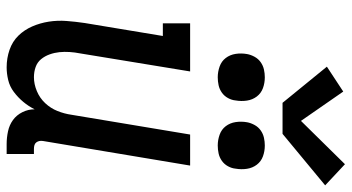

<svg xmlns="http://www.w3.org/2000/svg" viewBox="-254 -770 1032 563"><g transform="rotate(90 261.5 -488.0)"><path d="M177 8Q150 8 125.5 -0.5Q101 -9 84 -26.5Q67 -44 57 -67Q47 -90 43 -115.5Q39 -141 41 -167.5Q43 -194 47 -221L85 -450H48V-530H189L136 -207Q133 -192 132 -176.5Q131 -161 132.5 -146.5Q134 -132 139 -118Q144 -104 153 -93Q162 -82 176 -77Q190 -72 206 -72Q226 -72 246.5 -80.5Q267 -89 282 -105Q297 -121 305 -141Q313 -161 316 -182L374 -530H465L393 -99Q392 -93 393 -88Q394 -83 397 -79Q400 -75 405 -73.5Q410 -72 416 -72H431V8H402Q383 8 364.5 4Q346 0 331.5 -10.5Q317 -21 308.5 -38Q300 -55 300 -74Q291 -56 278 -40.5Q265 -25 249 -13Q233 -1 214 3.5Q195 8 177 8ZM406 -611Q390 -611 374.5 -616.5Q359 -622 349.5 -634.5Q340 -647 337.5 -663.5Q335 -680 338 -697Q340 -708 346 -719Q352 -730 362 -737Q372 -744 383.5 -746.5Q395 -749 406 -749Q423 -749 438 -743.5Q453 -738 462.5 -725.5Q472 -713 474.5 -696.5Q477 -680 474 -663Q473 -652 467 -641Q461 -630 451 -623Q441 -616 429.5 -613.5Q418 -611 406 -611ZM206 -611Q190 -611 174.5 -616.5Q159 -622 149.5 -634.5Q140 -647 137.5 -663.5Q135 -680 138 -697Q140 -708 146 -719Q152 -730 162 -737Q172 -744 183.5 -746.5Q195 -749 206 -749Q223 -749 238 -743.5Q253 -738 262.5 -725.5Q272 -713 274.5 -696.5Q277 -680 274 -663Q273 -652 267 -641Q261 -630 251 -623Q241 -616 229.5 -613.5Q218 -611 206 -611ZM281 -801 175 -931 248 -979 334 -855 461 -984 523 -926 372 -801Z"/></g></svg>

Font: Iosevka Slab Medium
Style: Italic
Weight: 500
Italic angle: -9°
Monospace: yes
Designer: Belleve Invis
Foundry: Belleve Invis
Version: Version 11.1.0; ttfautohint (v1.8.3)